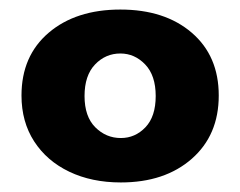

<svg xmlns="http://www.w3.org/2000/svg" viewBox="-20 -729 503 402"><path d="M232 -709Q325 -709 381.5 -660.5Q438 -612 438 -529Q438 -446 381.5 -396.5Q325 -347 233 -347Q172 -347 125 -369.5Q78 -392 51.5 -433Q25 -474 25 -529Q25 -612 82 -660.5Q139 -709 232 -709ZM232 -617Q201 -617 179 -594Q157 -571 157 -528Q157 -485 179.5 -462.5Q202 -440 233 -440Q263 -440 284.5 -462.5Q306 -485 306 -528Q306 -571 284 -594Q262 -617 232 -617Z"/></svg>

Font: IBM-Poppins
Style: Poppins-Bold
Weight: 700
Designer: Mike Abbink, Paul van der Laan, Pieter van Rosmalen, Ben Mitchell, Mark Frömberg
Foundry: Bold Monday
Version: Version 1.1